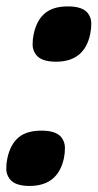

<svg xmlns="http://www.w3.org/2000/svg" viewBox="-39 -580 313 612"><path d="M241.7 -537.1Q252 -522.9 252 -505.1Q252 -487.3 248.5 -471.2Q230 -383.3 139.6 -383.3Q92.3 -383.3 75.7 -405.8Q64.9 -420.4 64.9 -438Q64.9 -455.6 68.4 -471.2Q77.6 -515.1 103.8 -537.4Q129.9 -559.6 177.5 -559.6Q225.1 -559.6 241.7 -537.1ZM157.2 -141.6Q168 -127 168 -108.9Q168 -90.8 164.6 -75.2Q145.5 12.7 55.2 12.7Q8.3 12.7 -8.3 -9.8Q-19 -24.4 -19 -42Q-19 -59.6 -15.6 -75.2Q-6.3 -119.1 19.5 -141.4Q45.4 -163.6 93 -163.6Q140.6 -163.6 157.2 -141.6Z"/></svg>

Font: Open Sans Hebrew Condensed Extra Bold
Style: Italic
Weight: 800
Width: 3
Italic angle: -12°
Foundry: Ascender Corporation, Yanek Iontef
Version: Version 2.001;PS 002.001;hotconv 1.0.70;makeotf.lib2.5.58329